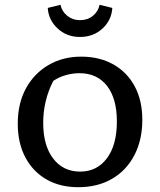

<svg xmlns="http://www.w3.org/2000/svg" viewBox="-20 -771 668 800"><path d="M306 9Q230 9 173.5 -23.5Q117 -56 85.5 -115.5Q54 -175 54 -256Q54 -340 88 -402.5Q122 -465 182 -500Q242 -535 318 -535Q395 -535 452.5 -502.5Q510 -470 541.5 -411Q573 -352 573 -272Q573 -188 540 -124.5Q507 -61 447 -26Q387 9 306 9ZM314 -56Q384 -56 425.5 -111.5Q467 -167 467 -265Q467 -360 426 -413Q385 -466 311 -466Q284 -466 256 -458.5Q228 -451 202 -434Q160 -352 160 -259Q160 -165 201.5 -110.5Q243 -56 314 -56ZM313 -617Q258 -617 220 -652.5Q182 -688 179 -738L232 -751Q238 -723 260.5 -705Q283 -687 313 -687Q345 -687 367 -705Q389 -723 395 -751L448 -738Q445 -687 407 -652Q369 -617 313 -617Z"/></svg>

Font: Piazzolla SC Medium
Style: Regular
Weight: 500
Designer: Juan Pablo del Peral
Foundry: Huerta Tipografica
Version: Version 1.330